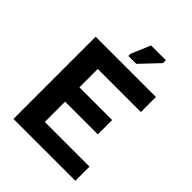

<svg xmlns="http://www.w3.org/2000/svg" viewBox="-209 -826 930 930"><g transform="rotate(45 256.0 -361.5)"><path d="M52 0V-563H465V-460H170V-334H394V-236H170V-97H476V0ZM284 -609H230V-624L272 -723H373V-703Z"/></g></svg>

Font: Darker Grotesque Light ExtraBold
Style: Regular
Weight: 800
Version: Version 1.000;gftools[0.9.28]